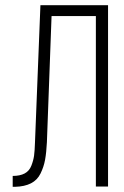

<svg xmlns="http://www.w3.org/2000/svg" viewBox="-20 -720 478 741"><path d="M179 -658 161 -171Q159 -131 154 -103.5Q149 -76 136.5 -50.5Q124 -25 99.5 -12.5Q75 0 38 1H29V-41Q57 -41 75 -50.5Q93 -60 101 -80.5Q109 -101 111.5 -119.5Q114 -138 115 -170L136 -700H397V0H350V-658Z"/></svg>

Font: Bebas Neue Book
Style: Regular
Weight: 300
Designer: Ryoichi Tsunekawa
Foundry: Ryoichi Tsunekawa
Version: Version 1.003;PS 001.003;hotconv 1.0.88;makeotf.lib2.5.64775